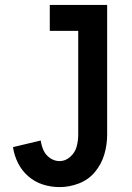

<svg xmlns="http://www.w3.org/2000/svg" viewBox="-20 -755 540 783"><path d="M223 8Q188 8 155 -2.5Q122 -13 95.5 -36Q69 -59 53.5 -90Q38 -121 33 -155L146 -182Q149 -161 157.5 -142Q166 -123 184 -110.5Q202 -98 223 -98Q247 -98 266.5 -115.5Q286 -133 292.5 -157Q299 -181 299 -206V-629H183V-735H417V-206Q417 -165 405.5 -125.5Q394 -86 367.5 -54Q341 -22 302 -7Q263 8 223 8Z"/></svg>

Font: Iosevka SS01
Style: Bold
Weight: 700
Monospace: yes
Designer: Belleve Invis
Foundry: Belleve Invis
Version: 2.3.3; ttfautohint (v1.8.3)